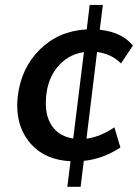

<svg xmlns="http://www.w3.org/2000/svg" viewBox="-20 -630 557 763"><path d="M247.6 112.3 260.3 10.7Q160.2 5.4 104.2 -56.4Q48.3 -118.2 48.3 -211.4Q48.3 -228 50.8 -249Q64.5 -360.8 139.2 -434.1Q213.9 -507.3 324.7 -513.2L336.4 -610.4H388.7L376.5 -511.7Q463.4 -502.9 508.3 -449.2L460.9 -377.9Q422.9 -416 365.7 -423.3L323.7 -79.1Q377 -85.4 434.6 -124L458.5 -43.9Q389.2 1.5 313 9.3L300.3 112.3ZM313.5 -422.9Q247.1 -413.6 204.6 -358.9Q162.1 -304.2 162.1 -219.2Q162.1 -161.1 190.4 -124.3Q218.8 -87.4 271 -79.6Z"/></svg>

Font: Muli
Style: Semi-BoldItalic
Weight: 600
Italic angle: -7°
Designer: Vernon Adams
Foundry: newtypography
Version: Version 2.0; ttfautohint (v1.00rc1.2-2d82) -l 8 -r 50 -G 200